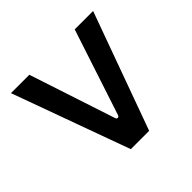

<svg xmlns="http://www.w3.org/2000/svg" viewBox="-138 -694 842 842"><g transform="rotate(-45 283.0 -272.5)"><path d="M538 -545.5H424L291.9 -144.2C289.1 -135.3 277.3 -135.3 274.5 -144.2L142.4 -545.5H28.4L226.6 0H340.2Z"/></g></svg>

Font: RA Harald Medium
Style: Regular
Weight: 500
Designer: Rasmus Andersson
Foundry: rsms
Version: Version 3.000;hotconv 1.0.109;makeotfexe 2.5.65596